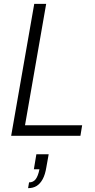

<svg xmlns="http://www.w3.org/2000/svg" viewBox="-20 -706 494 998"><path d="M38 0 158 -686H220L110 -55H407L398 0ZM126 272 131 242Q153 242 165.5 225.5Q178 209 185 174H156L169 96H233L221 163Q215 201 202 225Q189 249 170.5 260.5Q152 272 126 272Z"/></svg>

Font: Archivo SemiCondensed ExtraLight
Style: Italic
Weight: 250
Width: 4
Italic angle: -10°
Designer: Hector Gatti
Foundry: Omnibus-Type
Version: Version 2.001